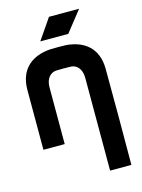

<svg xmlns="http://www.w3.org/2000/svg" viewBox="-130 -754 760 1028"><g transform="rotate(-15 250.0 -240.0)"><path d="M349 200H467C468 117 468 -251 467 -334C466 -451 390 -503 294 -510C280 -511 221 -511 206 -510C110 -503 34 -451 33 -334V0H151V-314C151 -367 180 -390 208 -392C223 -393 278 -393 292 -392C320 -390 349 -367 349 -314ZM167 -565H322L413 -680H246Z"/></g></svg>

Font: Fervojo
Style: Bold
Weight: 700
Designer: kohakuno
Version: ver.1.0